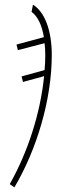

<svg xmlns="http://www.w3.org/2000/svg" viewBox="-20 -567 280 827"><path d="M22 226 42 240C138 78 203 -138 203 -330C203 -436 173 -515 122 -547L116 -516C144 -495 161 -456 169 -407L51 -375L57 -351L172 -381C174 -364 175 -347 175 -329C175 -307 174 -287 172 -265L73 -238L79 -214L170 -239C154 -78 99 90 22 226Z"/></svg>

Font: Noto Serif Condensed Thin
Style: Italic
Weight: 100
Width: 3
Italic angle: -12°
Designer: Monotype Design Team
Foundry: Monotype Imaging Inc.
Version: Version 2.013